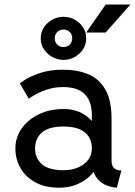

<svg xmlns="http://www.w3.org/2000/svg" viewBox="-20 -829 602 858"><path d="M244.1 9.8Q299.3 9.8 342.3 -13.9Q385.3 -37.6 409.9 -77.4Q434.6 -117.2 434.6 -166Q434.6 -214.8 413.8 -254.6Q393.1 -294.4 354.7 -318.1Q316.4 -341.8 263.7 -341.8Q201.7 -341.8 153.1 -318.1Q104.5 -294.4 76.7 -254.6Q48.8 -214.8 48.8 -166Q48.8 -117.2 71.8 -77.4Q94.7 -37.6 138.4 -13.9Q182.1 9.8 244.1 9.8ZM390.6 -166Q390.6 -136.7 374 -114.7Q357.4 -92.8 328.9 -80.6Q300.3 -68.4 263.7 -68.4Q197.8 -68.4 167.2 -95.2Q136.7 -122.1 136.7 -166Q136.7 -210 167.2 -236.8Q197.8 -263.7 263.7 -263.7Q307.6 -263.7 335.7 -251.5Q363.8 -239.3 377.2 -217.3Q390.6 -195.3 390.6 -166ZM478.5 -110.8V-296.9Q478.5 -382.3 450 -430.4Q421.4 -478.5 372.6 -498Q323.7 -517.6 263.7 -517.6Q201.7 -517.6 158 -502.4Q114.3 -487.3 91.3 -472.2Q68.4 -457 68.4 -457L108.4 -388.2Q108.4 -388.2 128.9 -401.1Q149.4 -414.1 184.3 -427Q219.2 -439.9 263.2 -439.9Q293.9 -439.9 317.6 -432.4Q341.3 -424.8 357.7 -409.2Q374 -393.6 382.3 -369.6Q390.6 -345.7 390.6 -312.5V-228.5L400.4 -219.2V-125L390.6 -110.8Q390.6 -82.5 398.2 -61Q405.8 -39.6 419.9 -24.7Q434.1 -9.8 454.8 -1.2Q475.6 7.3 502 9.8L522.5 -67.4Q500.5 -67.4 489.5 -78.1Q478.5 -88.9 478.5 -110.8ZM452.1 -683.6 562.5 -808.6H452.1L365.2 -683.6ZM162.1 -657.7Q162.1 -617.7 192.9 -589.6Q223.6 -561.5 263.7 -561.5Q304.2 -561.5 334.7 -589.6Q365.2 -617.7 365.2 -657.7Q365.2 -698.2 334.7 -726.1Q304.2 -753.9 263.7 -753.9Q223.6 -753.9 192.9 -726.1Q162.1 -698.2 162.1 -657.7ZM224.6 -657.7Q224.6 -674.8 235.8 -685.8Q247.1 -696.8 263.7 -696.8Q280.8 -696.8 291.7 -685.8Q302.7 -674.8 302.7 -657.7Q302.7 -641.1 291.7 -629.9Q280.8 -618.7 263.7 -618.7Q247.1 -618.7 235.8 -629.9Q224.6 -641.1 224.6 -657.7Z"/></svg>

Font: Giphurs
Style: Regular
Weight: 400
Version: Version 2.010